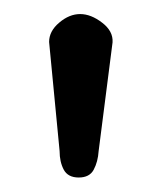

<svg xmlns="http://www.w3.org/2000/svg" viewBox="-20 -716 227 269"><path d="M48.8 -657.2Q48.8 -672.4 63 -684.3Q77.1 -696.3 92.3 -696.3Q107.4 -696.3 123 -684.3Q138.7 -672.4 137.7 -656.7L118.2 -504.4Q117.2 -489.3 111.3 -478.3Q105.5 -467.3 90.3 -467.3Q75.2 -467.3 69.3 -478.3Q63.5 -489.3 63.5 -504.4Z"/></svg>

Font: Manjari
Style: Regular
Weight: 400
Designer: Santhosh Thottingal <santhosh.thottingal@gmail.com>
Foundry: SMC
Version: Version 2.000